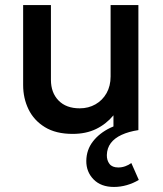

<svg xmlns="http://www.w3.org/2000/svg" viewBox="-20 -515 644 760"><path d="M430.9 225Q379.6 225 350.4 195.1Q321.2 165.2 321.6 121.7Q322.2 78.1 347.8 45Q373.3 11.9 416.7 -9.1Q460.1 -30.2 513.9 -37.3L527.8 0Q489.1 5.9 461.3 18.8Q433.5 31.6 418.5 51.5Q403.6 71.3 402.9 98.8Q402.6 119.7 413.4 133.8Q424.2 147.9 448.3 147.9Q462.4 147.9 475.8 143.1Q489.1 138.3 499.9 130.4L529.4 197.2Q507.5 210.4 482.2 217.7Q457 225 430.9 225ZM267.6 15Q201.2 15 157.7 -11.7Q114.2 -38.4 92.9 -82.3Q71.6 -126.2 71.6 -178.4V-495H181.6V-199.1Q181.6 -148.1 211.7 -117.2Q241.8 -86.2 295.6 -86.2Q330.2 -86.2 358 -102.1Q385.7 -117.9 401.8 -146.3Q417.8 -174.8 417.8 -212.2V-495H527.8V0H429.1V-58.5Q400.1 -23.6 360.2 -4.3Q320.2 15 267.6 15Z"/></svg>

Font: Geologica Thin
Style: Regular
Weight: 100
Version: Version 1.010;gftools[0.9.28]